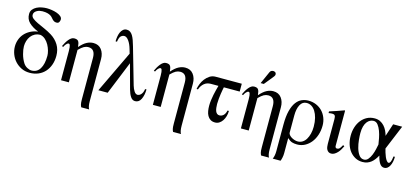

<svg xmlns="http://www.w3.org/2000/svg" viewBox="-70 -1228 4284 1991"><g transform="rotate(15 2071.5 -233.0)"><path d="M211 -426Q147 -452 110.5 -487.5Q74 -523 74 -578Q74 -607 90 -627Q106 -647 130.5 -659.5Q155 -672 184 -677.5Q213 -683 238 -683Q262 -683 291.5 -678.5Q321 -674 346.5 -665Q372 -656 389.5 -641.5Q407 -627 407 -608Q407 -595 399.5 -580Q392 -565 372 -565Q356 -565 346 -570.5Q336 -576 327.5 -584.5Q319 -593 311 -603Q303 -613 289.5 -621.5Q276 -630 255 -635.5Q234 -641 202 -641Q190 -641 174.5 -638Q159 -635 145 -627.5Q131 -620 121.5 -608.5Q112 -597 112 -580Q112 -558 133.5 -541Q155 -524 189 -508Q223 -492 264 -474Q305 -456 343 -433Q398 -399 429 -348.5Q460 -298 460 -231Q460 -179 444.5 -135Q429 -91 400 -58.5Q371 -26 329.5 -8Q288 10 236 10Q187 10 147 -9.5Q107 -29 78.5 -60.5Q50 -92 34.5 -132.5Q19 -173 19 -216Q19 -253 31.5 -288.5Q44 -324 68.5 -352Q93 -380 129 -399.5Q165 -419 211 -425ZM370 -208Q370 -232 361.5 -262.5Q353 -293 337.5 -321.5Q322 -350 298.5 -371.5Q275 -393 245 -399Q211 -399 185.5 -385.5Q160 -372 143 -349.5Q126 -327 117.5 -298.5Q109 -270 109 -241Q109 -207 122 -158.5Q135 -110 161 -69Q177 -45 202.5 -31.5Q228 -18 250 -18Q308 -18 339 -68Q370 -118 370 -208Z M847 217Q841 206 836.5 189Q832 172 832 131V-308Q832 -405 759 -405Q734 -405 711.5 -393Q689 -381 656 -348V0H572V-313Q572 -338 570 -352.5Q568 -367 565 -375Q562 -383 558.5 -385.5Q555 -388 552 -388Q544 -388 537 -383Q530 -378 523.5 -370.5Q517 -363 512 -354.5Q507 -346 504 -339L490 -345Q499 -365 510.5 -384.5Q522 -404 535 -420Q548 -436 562.5 -445.5Q577 -455 593 -455Q610 -455 621 -451Q632 -447 638 -438Q644 -429 647.5 -414.5Q651 -400 653 -379H654Q693 -424 728 -442Q763 -460 798 -460Q855 -460 885.5 -420Q916 -380 916 -319V132Q916 191 932 217Z M1453 -137Q1452 -74 1431 -31.5Q1410 11 1369 11Q1340 11 1320.5 -17.5Q1301 -46 1289 -90L1217 -355L1073 0H973L1188 -450L1175 -495Q1160 -548 1136.5 -580.5Q1113 -613 1089 -613Q1069 -613 1052.5 -598.5Q1036 -584 1029 -536H1014Q1014 -560 1018 -586Q1022 -612 1031.5 -633.5Q1041 -655 1057 -669Q1073 -683 1096 -683Q1117 -683 1132.5 -672.5Q1148 -662 1160 -642.5Q1172 -623 1182 -595Q1192 -567 1202 -532L1314 -142Q1324 -108 1340 -83.5Q1356 -59 1378 -59Q1384 -59 1393.5 -63Q1403 -67 1412 -76Q1421 -85 1428 -100Q1435 -115 1438 -137Z M1833 217Q1827 206 1822.5 189Q1818 172 1818 131V-308Q1818 -405 1745 -405Q1720 -405 1697.5 -393Q1675 -381 1642 -348V0H1558V-313Q1558 -338 1556 -352.5Q1554 -367 1551 -375Q1548 -383 1544.5 -385.5Q1541 -388 1538 -388Q1530 -388 1523 -383Q1516 -378 1509.5 -370.5Q1503 -363 1498 -354.5Q1493 -346 1490 -339L1476 -345Q1485 -365 1496.5 -384.5Q1508 -404 1521 -420Q1534 -436 1548.5 -445.5Q1563 -455 1579 -455Q1596 -455 1607 -451Q1618 -447 1624 -438Q1630 -429 1633.5 -414.5Q1637 -400 1639 -379H1640Q1679 -424 1714 -442Q1749 -460 1784 -460Q1841 -460 1871.5 -420Q1902 -380 1902 -319V132Q1902 191 1918 217Z M2222 -366Q2220 -356 2216 -336Q2212 -316 2208.5 -291Q2205 -266 2202 -237.5Q2199 -209 2199 -182Q2199 -160 2201.5 -140Q2204 -120 2210 -105Q2216 -90 2226.5 -81.5Q2237 -73 2252 -73Q2277 -73 2295.5 -91Q2314 -109 2321 -143H2336Q2336 -113 2328 -85.5Q2320 -58 2306 -37Q2292 -16 2272 -3Q2252 10 2227 10Q2197 10 2177 -3Q2157 -16 2145 -37.5Q2133 -59 2128.5 -86.5Q2124 -114 2124 -142Q2124 -171 2128 -201.5Q2132 -232 2138 -261.5Q2144 -291 2151 -318Q2158 -345 2164 -366H2082Q2040 -366 2011 -341.5Q1982 -317 1968 -276H1953Q1957 -301 1969 -331.5Q1981 -362 2001 -388Q2021 -414 2048.5 -432Q2076 -450 2112 -450H2392V-366Z M2638 -639Q2643 -650 2651.5 -656Q2660 -662 2676 -662Q2686 -662 2696 -655Q2706 -648 2706 -633Q2706 -624 2698.5 -613Q2691 -602 2679 -588L2613 -507H2579ZM2778 217Q2772 206 2767.5 189Q2763 172 2763 131V-308Q2763 -405 2690 -405Q2665 -405 2642.5 -393Q2620 -381 2587 -348V0H2503V-313Q2503 -338 2501 -352.5Q2499 -367 2496 -375Q2493 -383 2489.5 -385.5Q2486 -388 2483 -388Q2475 -388 2468 -383Q2461 -378 2454.5 -370.5Q2448 -363 2443 -354.5Q2438 -346 2435 -339L2421 -345Q2430 -365 2441.5 -384.5Q2453 -404 2466 -420Q2479 -436 2493.5 -445.5Q2508 -455 2524 -455Q2541 -455 2552 -451Q2563 -447 2569 -438Q2575 -429 2578.5 -414.5Q2582 -400 2584 -379H2585Q2624 -424 2659 -442Q2694 -460 2729 -460Q2786 -460 2816.5 -420Q2847 -380 2847 -319V132Q2847 191 2863 217Z M2919 -152Q2919 -242 2934.5 -301.5Q2950 -361 2976 -396Q3002 -431 3036 -445.5Q3070 -460 3107 -460Q3151 -460 3189 -444Q3227 -428 3254.5 -400Q3282 -372 3298 -332.5Q3314 -293 3314 -247Q3314 -193 3298.5 -146Q3283 -99 3255.5 -64.5Q3228 -30 3190.5 -10Q3153 10 3108 10Q3076 10 3053 2.5Q3030 -5 3003 -30V131Q3003 158 2997.5 182Q2992 206 2987 217H2903Q2919 183 2919 132ZM3003 -88Q3003 -77 3012.5 -65Q3022 -53 3037 -43.5Q3052 -34 3070.5 -28Q3089 -22 3107 -22Q3134 -22 3156.5 -36Q3179 -50 3194.5 -75.5Q3210 -101 3219 -136Q3228 -171 3228 -212Q3228 -264 3217.5 -305Q3207 -346 3189 -374.5Q3171 -403 3147 -417.5Q3123 -432 3095 -432Q3050 -432 3026.5 -388.5Q3003 -345 3003 -273Z M3587 -99Q3578 -81 3567 -61.5Q3556 -42 3541.5 -26.5Q3527 -11 3510 -0.5Q3493 10 3474 10Q3457 10 3445.5 2.5Q3434 -5 3427 -17.5Q3420 -30 3417.5 -46Q3415 -62 3415 -78V-344Q3415 -372 3407 -382.5Q3399 -393 3382 -393Q3375 -393 3364.5 -392.5Q3354 -392 3340 -389V-407Q3379 -419 3417.5 -432.5Q3456 -446 3495 -460L3499 -456V-79Q3499 -71 3503.5 -63.5Q3508 -56 3519 -56Q3535 -56 3545 -66Q3555 -76 3572 -107Z M4122 -129Q4122 -100 4116.5 -75Q4111 -50 4101 -31Q4091 -12 4076.5 -1Q4062 10 4043 10Q4012 10 3993 -20.5Q3974 -51 3963 -100Q3950 -76 3935 -56Q3920 -36 3902 -21.5Q3884 -7 3861 1.5Q3838 10 3809 10Q3768 10 3734 -7.5Q3700 -25 3675 -55.5Q3650 -86 3636 -129Q3622 -172 3622 -223Q3622 -271 3635.5 -314Q3649 -357 3674.5 -389.5Q3700 -422 3736 -441Q3772 -460 3818 -460Q3851 -460 3876.5 -447.5Q3902 -435 3921 -414Q3940 -393 3952.5 -367Q3965 -341 3972 -314L4017 -450H4114L4005 -187Q4009 -170 4016 -146.5Q4023 -123 4032 -102Q4041 -81 4052 -66.5Q4063 -52 4074 -52Q4085 -52 4093.5 -69Q4102 -86 4107 -129ZM3924 -208Q3920 -236 3912.5 -274.5Q3905 -313 3892 -348Q3879 -383 3860 -407.5Q3841 -432 3813 -432Q3794 -432 3776 -423Q3758 -414 3743.5 -395Q3729 -376 3720.5 -346Q3712 -316 3712 -273Q3712 -245 3716 -202Q3720 -159 3731.5 -118Q3743 -77 3764 -47.5Q3785 -18 3818 -18Q3844 -18 3862.5 -40Q3881 -62 3893.5 -93Q3906 -124 3913 -156Q3920 -188 3924 -208Z"/></g></svg>

Font: STIXGeneralUnicodeRegular
Style: Regular
Weight: 400
Designer: MicroPress Inc., with final additions and corrections provided by Coen Hoffman, Elsevier (retired)
Version: Version 1.1.0